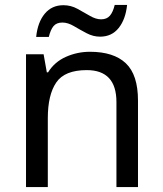

<svg xmlns="http://www.w3.org/2000/svg" viewBox="-20 -755 658 775"><path d="M343 -546Q439 -546 488 -499.5Q537 -453 537 -349V0H450V-343Q450 -472 330 -472Q241 -472 207 -422Q173 -372 173 -278V0H85V-536H156L169 -463H174Q200 -505 246 -525.5Q292 -546 343 -546ZM126 -606Q132 -665 160.5 -699.5Q189 -734 236 -734Q266 -734 292.5 -719.5Q319 -705 343 -691Q367 -677 388 -677Q411 -677 423.5 -691.5Q436 -706 443 -735H493Q487 -677 459 -642Q431 -607 384 -607Q356 -607 329.5 -621Q303 -635 278.5 -649.5Q254 -664 232 -664Q208 -664 196 -649.5Q184 -635 177 -606Z"/></svg>

Font: Noto Sans Symbols 2
Style: Regular
Weight: 400
Designer: Monotype Design Team
Foundry: Monotype Imaging Inc.
Version: Version 2.008; ttfautohint (v1.8.4.7-5d5b)